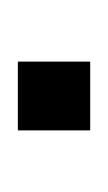

<svg xmlns="http://www.w3.org/2000/svg" viewBox="27 -148 121 215"><g transform="rotate(-90 87.5 -40.5)"><path d="M49 0V-81H126V0Z"/></g></svg>

Font: Geist ExtLt
Style: Regular
Weight: 400
Designer: Basement.studio, Andrés Briganti, Mateo Zaragoza
Foundry: Basement.studio, Vercel, Andrés Briganti, Guido Ferreyra, Mateo Zaragoza
Version: Version 1.401